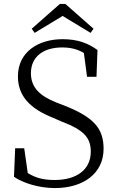

<svg xmlns="http://www.w3.org/2000/svg" viewBox="-20 -940 596 975"><path d="M259 15C404 15 506 -60 506 -184C506 -285 460 -343 309 -403L265 -420C185 -452 137 -494 137 -568C137 -656 205 -699 295 -699C338 -699 372 -691 406 -671L422 -550H470L475 -686C427 -721 374 -741 298 -741C174 -741 71 -676 71 -552C71 -451 135 -387 249 -342L290 -324C403 -281 441 -243 441 -170C441 -76 366 -26 258 -26C203 -26 164 -35 121 -61L103 -187H57L51 -42C97 -11 176 15 259 15ZM312 -920H284L141 -794L156 -773L298 -859L440 -773L455 -794Z"/></svg>

Font: Kiri Minchoo Light
Style: Regular
Weight: 300
Designer: Ryoko NISHIZUKA 西塚涼子 (kana & ideographs); Frank Grießhammer (Latin, Greek & Cyrillic);
akenotsuki.com/eyeben/fonts/ (U+
Foundry: Adobe
akenotsuki.com/eyeben/fonts/
Version: Version 4.002;hotconv 1.0.119;makeotfexe 2.5.65604